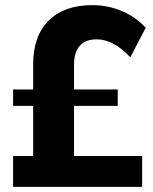

<svg xmlns="http://www.w3.org/2000/svg" viewBox="-20 -727 597 747"><path d="M31 -379H438V-315H31ZM339 -707Q399 -707 453 -684.5Q507 -662 547 -619L487 -504Q422 -574 356 -574Q313 -574 290.5 -549Q268 -524 268 -474V-51L199 -120H533V0H31V-120H179L109 -51V-477Q109 -587 169.5 -647Q230 -707 339 -707Z"/></svg>

Font: Alexandria SemiBold
Style: Regular
Weight: 600
Designer: Mohamed Gaber
Foundry: Kief Type Foundry
Version: Version 5.100